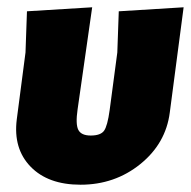

<svg xmlns="http://www.w3.org/2000/svg" viewBox="-20 -496 525 527"><path d="M201 11Q112 11 64 -38.5Q16 -88 26 -168L50 -352L54 -465L233 -476L193 -196Q187 -155 195 -139.5Q203 -124 229 -124Q256 -124 265.5 -137Q275 -150 281 -194L302 -352L306 -465L484 -476L446 -187Q435 -102 365 -45.5Q295 11 201 11Z"/></svg>

Font: Alegreya Sans Black
Style: Italic
Weight: 900
Italic angle: -7°
Designer: Juan Pablo del Peral
Foundry: Huerta Tipografica
Version: Version 2.007